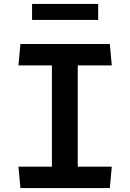

<svg xmlns="http://www.w3.org/2000/svg" viewBox="-20 -953 660 973"><path d="M83.5 0H536.5L546.5 -108.5H374V-621.5H546.5L536.5 -730H83.5L73.5 -621.5H243V-108.5H73.5ZM142.5 -852H477.5V-933H142.5Z"/></svg>

Font: Monaspace Krypton SemiBold
Style: Regular
Weight: 600
Designer: Riley Cran & the Lettermatic Team
Foundry: Lettermatic
Version: Version 1.200 (Monaspace Krypton)